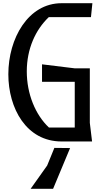

<svg xmlns="http://www.w3.org/2000/svg" viewBox="-20 -882 638 1197"><path d="M364 -862C155 -862 32 -642 32 -419C32 -207 144 0 364 0H554L540 -116V-456H446L242 -481V-372H446V-87H285C201 -166 147 -296 147 -437C147 -577 201 -696 284 -775H547L556 -862ZM319 40 274 150 171 295H311L417 41Z"/></svg>

Font: BackOut Medium
Style: Regular
Weight: 500
Designer: Frank Adebiaye
Foundry: Velvetyne Type Foundry
Version: Version 2.000;hotconv 1.0.109;makeotfexe 2.5.65596